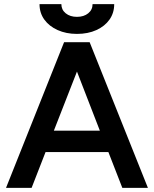

<svg xmlns="http://www.w3.org/2000/svg" viewBox="-20 -903 739 923"><path d="M9 0 288 -700H411L691 0H568L501 -172H199L132 0ZM239 -275H460L350 -559ZM350 -740Q298 -740 257 -758.5Q216 -777 193 -809Q170 -841 170 -883H275Q275 -856 296 -839Q317 -822 350 -822Q383 -822 404 -839Q425 -856 425 -883H529Q529 -841 506.5 -809Q484 -777 443.5 -758.5Q403 -740 350 -740Z"/></svg>

Font: Figtree SemiBold
Style: Regular
Weight: 600
Designer: Erik Kennedy
Foundry: Erik Kennedy
Version: Version 2.001; ttfautohint (v1.8.4.7-5d5b);gftools[0.9.27]